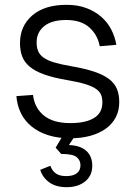

<svg xmlns="http://www.w3.org/2000/svg" viewBox="-20 -562 563 797"><path d="M272 12Q220 12 179.5 -1Q139 -14 110.5 -37.5Q82 -61 66.5 -93Q51 -125 48 -163L117 -168Q123 -115 161.5 -83Q200 -51 272 -51Q335 -51 370 -72Q405 -93 405 -137Q405 -155 399.5 -168.5Q394 -182 378.5 -193Q363 -204 333.5 -213Q304 -222 256 -230Q199 -240 162 -253.5Q125 -267 103 -285.5Q81 -304 72 -328Q63 -352 63 -383Q63 -454 114 -498Q165 -542 256 -542Q303 -542 338.5 -528.5Q374 -515 400 -492.5Q426 -470 441.5 -440Q457 -410 463 -376L394 -370Q386 -416 351.5 -447.5Q317 -479 255 -479Q195 -479 163.5 -453.5Q132 -428 132 -386Q132 -364 139 -348.5Q146 -333 162 -322Q178 -311 204.5 -303Q231 -295 271 -288Q330 -278 369.5 -265Q409 -252 432.5 -234Q456 -216 465.5 -192.5Q475 -169 475 -138Q475 -102 460 -74Q445 -46 418 -27Q391 -8 354 2Q317 12 272 12ZM257 215Q212 215 184.5 195Q157 175 147 143L189 126Q197 148 212.5 158.5Q228 169 255 169Q283 169 298.5 157.5Q314 146 314 124Q314 103 298 90Q282 77 234 77L211 51L246 -8H298L266 40Q314 42 338.5 64.5Q363 87 363 126Q363 167 333.5 191Q304 215 257 215Z"/></svg>

Font: Geist Light
Style: Regular
Weight: 400
Designer: Basement.studio, Andrés Briganti, Mateo Zaragoza
Foundry: Basement.studio, Vercel, Andrés Briganti, Guido Ferreyra, Mateo Zaragoza
Version: Version 1.401